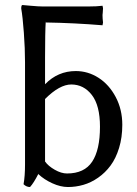

<svg xmlns="http://www.w3.org/2000/svg" viewBox="-20 -731 549 768"><path d="M252 17.1Q222.2 17.1 189.5 2.2Q156.7 -12.7 133.8 -34.2V-36.1Q114.7 1.5 100.1 17.1Q85.4 17.1 74.2 5.9Q80.1 -26.4 80.1 -73.2V-481.9Q80.1 -537.1 75.4 -600.3Q70.8 -663.6 64.9 -696.8Q64.9 -710.9 69.8 -710.9Q70.3 -710.9 102.5 -708Q134.8 -705.1 150.9 -705.1H334Q367.2 -705.1 390.1 -708L392.1 -698.2Q392.1 -689.5 391.1 -681.4Q390.1 -673.3 390.1 -670.9Q390.1 -656.7 392.1 -641.1L390.1 -629.9Q276.9 -639.2 163.1 -641.1V-647.9Q160.2 -602.1 160.2 -500V-394Q211.4 -446.8 283.2 -446.8Q332 -446.8 374.3 -419.7Q416.5 -392.6 442.9 -342.8Q469.2 -293 469.2 -231.9Q469.2 -181.2 456.3 -139.2Q443.4 -97.2 422.1 -68.6Q400.9 -40 372.6 -20.3Q344.2 -0.5 313.7 8.3Q283.2 17.1 252 17.1ZM248 -37.1Q317.4 -37.1 348.6 -84.2Q379.9 -131.3 379.9 -224.1Q379.9 -309.1 347.4 -351.1Q314.9 -393.1 265.1 -393.1Q218.3 -393.1 160.2 -335V-85Q172.9 -66.9 199 -52Q225.1 -37.1 248 -37.1Z"/></svg>

Font: Linear Smooth Low Contrast
Style: Regular
Weight: 500
Designer: Philipp H. Poll, Flanker
Foundry: Philipp H. Poll, reworked by Flanker
Version: Version 1.010 | FøM Fix